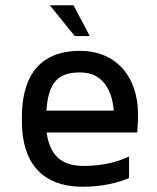

<svg xmlns="http://www.w3.org/2000/svg" viewBox="-20 -701 595 729"><path d="M504 -267C504 -413 418 -508 284 -508C63 -508 63 -309 63 -244C63 -36 188 8 293 8C364 8 423 -5 470 -25V-107C431 -88 374 -71 298 -71C232 -71 171 -94 157 -198H501C503 -220 504 -243 504 -267ZM156 -281C164 -388 200 -426 284 -426C383 -426 407 -339 412 -281H156ZM321 -564 259 -681H169L264 -564H321Z"/></svg>

Font: Maven Pro
Style: Medium
Weight: 500
Designer: Joe Prince
Foundry: Joe Prince
Version: Version 1.003